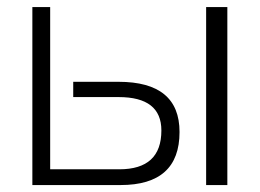

<svg xmlns="http://www.w3.org/2000/svg" viewBox="-20 -533 748 553"><path d="M573.7 0V-512.7H634.8V0ZM124.5 -512.7V-45.4H323.7Q444.8 -45.4 444.8 -157.2Q444.8 -253.4 321.8 -253.4H190.9V-297.4H321.3Q497.1 -297.4 497.1 -152.8Q497.1 0 327.1 0H73.2V-512.7Z"/></svg>

Font: Voltera Light
Style: Light
Weight: 300
Designer: Bernd Montag
Version: Version 1.301